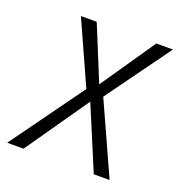

<svg xmlns="http://www.w3.org/2000/svg" viewBox="-128 -610 652 696"><g transform="rotate(20 198.5 -261.5)"><path d="M423 -523 244 -276 369 0H308L206 -243L37 0H-26L177 -281L68 -523H129L215 -313L359 -523Z"/></g></svg>

Font: Fira Sans Condensed Light
Style: Italic
Weight: 300
Width: 3
Italic angle: -8°
Designer: Carrois Corporate & Edenspiekermann AG
Foundry: Carrois Corporate GbR & Edenspiekermann AG
Version: Version 4.203